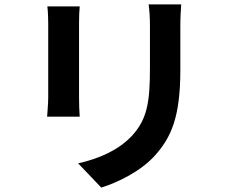

<svg xmlns="http://www.w3.org/2000/svg" viewBox="-20 -796 1040 872"><path d="M195 -767C198 -745 199 -710 199 -691V-354C199 -324 195 -285 194 -266H342C340 -289 339 -328 339 -353V-691C339 -723 340 -745 342 -767ZM655 -776C659 -748 661 -716 661 -676V-486C661 -330 648 -255 580 -180C519 -115 435 -77 335 -54L440 56C513 33 617 -16 683 -89C757 -171 799 -263 799 -478V-676C799 -716 801 -748 803 -776Z"/></svg>

Font: Source Han Sans SC Bold
Style: Regular
Weight: 700
Designer: Ryoko NISHIZUKA (kana & ideographs); Paul D. Hunt (Latin, Greek & Cyrillic); Wenlong ZHANG (bopomofo); Sandoll Communica
Foundry: Adobe Systems Incorporated
Version: Version 1.001;PS 1.001;hotconv 1.0.78;makeotf.lib2.5.61930